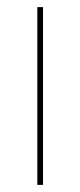

<svg xmlns="http://www.w3.org/2000/svg" viewBox="-20 -520 226 540"><path d="M101 0H85V-500H101Z"/></svg>

Font: Work Sans Thin
Style: Regular
Weight: 260
Designer: Wei Huang
Foundry: Wei Huang
Version: Version 1.500